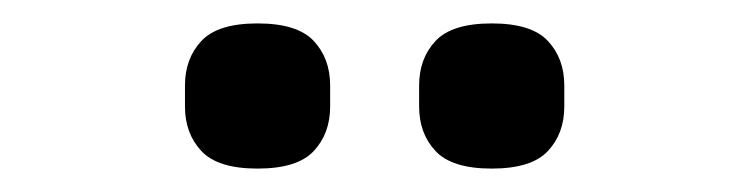

<svg xmlns="http://www.w3.org/2000/svg" viewBox="-20 -754 640 164"><path d="M200 -610Q166 -610 152 -625Q138 -640 138 -663V-681Q138 -704 152 -719Q166 -734 200 -734Q234 -734 248 -719Q262 -704 262 -681V-663Q262 -640 248 -625Q234 -610 200 -610ZM400 -610Q366 -610 352 -625Q338 -640 338 -663V-681Q338 -704 352 -719Q366 -734 400 -734Q434 -734 448 -719Q462 -704 462 -681V-663Q462 -640 448 -625Q434 -610 400 -610Z"/></svg>

Font: IBM Plex Sans Thai Medm
Style: Regular
Weight: 500
Designer: Mike Abbink, Paul van der Laan, Pieter van Rosmalen, Ben Mitchell, Mark Frömberg
Foundry: Bold Monday
Version: Version 1.2